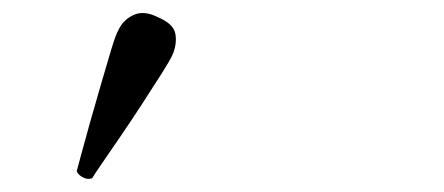

<svg xmlns="http://www.w3.org/2000/svg" viewBox="-20 -809 675 292"><path d="M120.2 -538Q113.6 -535.4 106.2 -539.2Q98.8 -543 96.7 -548.7Q97.8 -552.8 103.3 -573.3Q108.8 -593.8 116.9 -622.7Q125 -651.6 133.6 -680.8Q142.1 -710 149 -733.1Q155.9 -756.1 160 -763.1Q167.1 -778.7 183 -786.2Q198.9 -793.6 220.2 -782.8Q244.6 -772.6 246.9 -756.6Q249.2 -740.6 242 -725Q238.5 -717.1 225.8 -697.1Q213.1 -677.1 196.3 -651.2Q179.5 -625.3 162.6 -600.6Q145.7 -575.8 133.7 -558.5Q121.8 -541.2 120.2 -538Z"/></svg>

Font: Zen Old Mincho Black
Style: Regular
Weight: 900
Designer: Yoshimichi Ohira
Foundry: Positype
Version: Version 1.001